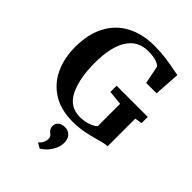

<svg xmlns="http://www.w3.org/2000/svg" viewBox="-294 -882 1312 1312"><g transform="rotate(45 361.5 -226.0)"><path d="M24 -363.5Q24 -486.5 70 -573.8Q116 -661 201.2 -706.5Q286.5 -752 403 -752Q461.5 -752 514.2 -744.8Q567 -737.5 622.5 -726.5L654 -720.5L641.5 -532H541L515 -663.5Q505 -676 475.5 -686Q446 -696 397.5 -696Q299.5 -696 247.5 -615.8Q195.5 -535.5 195.5 -380Q195.5 -230 240.8 -138.2Q286 -46.5 385 -46.5Q425 -46.5 460.2 -58Q495.5 -69.5 516 -88.5V-305L412 -315.5V-375.5H713V-315.5L661 -306.5V-40Q645 -39.5 626.5 -35.2Q608 -31 577.5 -22.5Q523 -7 476 2Q429 11 371.5 11Q259.5 11 181.2 -37.5Q103 -86 63.5 -170.8Q24 -255.5 24 -363.5ZM345 299.5H344L309.5 280.5L308.5 274Q321 267 330.5 247.8Q340 228.5 340 210Q340 196.5 334.8 188.8Q329.5 181 319.5 173.5Q297 158 297 129Q297 109 307.2 96.5Q317.5 84 332 78.8Q346.5 73.5 359 73.5H362Q395 73.5 415 94.5Q435 115.5 435 153Q434.5 187 419.5 216.8Q404.5 246.5 384 267.8Q363.5 289 345 299.5Z"/></g></svg>

Font: Merriweather Text
Style: Bold
Weight: 700
Designer: Eben Sorkin
Foundry: Eben Sorkin
Version: Version 2.100